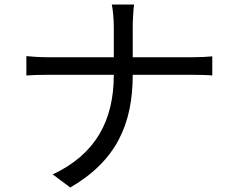

<svg xmlns="http://www.w3.org/2000/svg" viewBox="-20 -794 1040 852"><path d="M97 -545V-459C118 -461 155 -462 192 -462H485C485 -257 403 -109 214 -20L292 38C495 -80 569 -242 569 -462H834C865 -462 906 -461 922 -459V-544C906 -542 868 -540 835 -540H569V-674C569 -704 572 -754 575 -774H476C481 -754 485 -705 485 -675V-540H190C155 -540 118 -543 97 -545Z"/></svg>

Font: Noto Sans KR
Style: Regular
Weight: 400
Designer: Ryoko NISHIZUKA 西塚涼子 (kana, bopomofo & ideographs); Paul D. Hunt (Latin, Greek & Cyrillic); Sandoll Communications 산돌커뮤니
Foundry: Adobe
Version: Version 2.004;hotconv 1.0.118;makeotfexe 2.5.65603